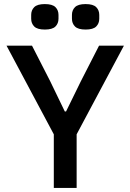

<svg xmlns="http://www.w3.org/2000/svg" viewBox="-20 -922 640 942"><path d="M244 0V-263L12 -698H137L226 -524L298 -375H304L377 -524L466 -698H588L356 -263V0ZM133 -830V-849Q133 -872 148 -887Q163 -902 200 -902Q237 -902 252 -887Q267 -872 267 -849V-830Q267 -807 252 -792Q237 -777 200 -777Q163 -777 148 -792Q133 -807 133 -830ZM333 -830V-849Q333 -872 348 -887Q363 -902 400 -902Q437 -902 452 -887Q467 -872 467 -849V-830Q467 -807 452 -792Q437 -777 400 -777Q363 -777 348 -792Q333 -807 333 -830Z"/></svg>

Font: IBM Plaex Mono Medium
Style: Regular
Weight: 500
Designer: Mike Abbink, Paul van der Laan, Pieter van Rosmalen
Foundry: Bold Monday
Version: Version 2.003